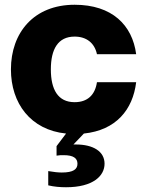

<svg xmlns="http://www.w3.org/2000/svg" viewBox="-20 -552 609 808"><path d="M258 236C372 236 420 188 420 137C420 85 372 56 299 56H289L333 10C468 -4 539 -90 553 -206H388C380 -152 348 -122 294 -122C224 -122 194 -175 194 -260C194 -345 224 -398 294 -398C344 -398 378 -371 388 -324H553C537 -446 452 -532 294 -532C122 -532 26 -414 26 -260C26 -117 109 -5 258 10L218 63V103C228 101 238 101 248 101C289 101 306 114 306 137C306 160 289 174 240 174C226 174 205 172 183 168V228C208 234 233 236 258 236Z"/></svg>

Font: Aspekta 800
Style: Regular
Weight: 800
Designer: Ivo Dolenc
Version: Version 2.000